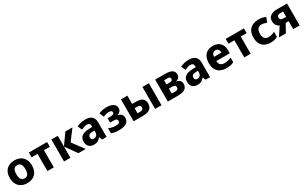

<svg xmlns="http://www.w3.org/2000/svg" viewBox="306 -2293 6426 4053"><g transform="rotate(-30 3518.5 -267.0)"><path d="M588.4 -268.6Q588.4 -134.8 515.6 -62.5Q442.9 9.8 317.4 9.8Q239.7 9.8 179.2 -22.7Q118.7 -55.2 83.7 -117.4Q48.8 -179.7 48.8 -268.6Q48.8 -401.4 121.3 -472.9Q193.8 -544.4 320.3 -544.4Q398.4 -544.4 459 -512.2Q519.5 -480 554 -418.5Q588.4 -356.9 588.4 -268.6ZM208.5 -268.6Q208.5 -191.4 234.4 -148.9Q260.3 -106.4 319.3 -106.4Q377.4 -106.4 403.3 -148.9Q429.2 -191.4 429.2 -268.6Q429.2 -345.7 403.3 -386.7Q377.4 -427.7 318.4 -427.7Q260.7 -427.7 234.6 -386.7Q208.5 -345.7 208.5 -268.6Z M1110.8 -534.7V-418H967.3V0H811V-418H666.5V-534.7Z M1372.1 -275.4 1557.6 -534.7H1730L1536.6 -278.3L1744.6 0H1566.4L1372.1 -271.5V0H1215.8V-534.7H1372.1Z M2050.8 -543.9Q2147.9 -543.9 2200.4 -496.3Q2252.9 -448.7 2252.9 -355.5V0H2144.5L2114.3 -72.3H2110.4Q2077.6 -29.3 2041 -9.8Q2004.4 9.8 1939.9 9.8Q1872.1 9.8 1826.9 -31.7Q1781.7 -73.2 1781.7 -158.7Q1781.7 -242.7 1839.8 -285.2Q1897.9 -327.6 2011.2 -331.5L2097.2 -334.5V-350.1Q2097.2 -396 2077.6 -414.6Q2058.1 -433.1 2024.4 -433.1Q1991.7 -433.1 1954.1 -421.6Q1916.5 -410.2 1880.4 -393.1L1835 -496.6Q1877 -519 1931.2 -531.5Q1985.4 -543.9 2050.8 -543.9ZM2097.7 -246.1 2048.8 -244.1Q1988.3 -241.7 1964.6 -221.7Q1940.9 -201.7 1940.9 -165.5Q1940.9 -132.3 1957.8 -116.9Q1974.6 -101.6 2002 -101.6Q2042.5 -101.6 2070.1 -127.9Q2097.7 -154.3 2097.7 -202.6Z M2560.1 -544.4Q2622.1 -544.4 2671.4 -529.3Q2720.7 -514.2 2749.5 -482.7Q2778.3 -451.2 2778.3 -400.9Q2778.3 -356 2752.9 -325.7Q2727.5 -295.4 2685.5 -283.2V-278.8Q2743.2 -268.6 2770.8 -235.1Q2798.3 -201.7 2798.3 -150.4Q2798.3 -76.7 2739 -33.4Q2679.7 9.8 2551.3 9.8Q2484.9 9.8 2444.8 1Q2404.8 -7.8 2369.1 -22V-142.6Q2399.9 -130.4 2443.6 -118.4Q2487.3 -106.4 2543.5 -106.4Q2601.6 -106.4 2621.8 -123.8Q2642.1 -141.1 2642.1 -166.5Q2642.1 -196.3 2620.8 -210.9Q2599.6 -225.6 2534.2 -225.6H2467.3V-330.1H2522.5Q2579.6 -330.1 2605 -342.5Q2630.4 -355 2630.4 -383.3Q2630.4 -407.2 2612.1 -419.7Q2593.8 -432.1 2553.2 -432.1Q2515.6 -432.1 2483.6 -423.6Q2451.7 -415 2416 -398.4L2370.6 -504.9Q2415 -524.9 2460.2 -534.7Q2505.4 -544.4 2560.1 -544.4Z M3135.7 0H2911.6V-534.7H3067.9V-333.5H3151.9Q3271.5 -333.5 3319.3 -292Q3367.2 -250.5 3367.2 -173.3Q3367.2 -120.6 3345.2 -81.8Q3323.2 -43 3272.5 -21.5Q3221.7 0 3135.7 0ZM3591.3 0H3435.1V-534.7H3591.3ZM3067.9 -104.5H3127Q3211.4 -104.5 3211.4 -166Q3211.4 -198.2 3192.1 -213.4Q3172.9 -228.5 3126 -228.5H3067.9Z M4207.5 -397.5Q4207.5 -353 4182.4 -322Q4157.2 -291 4108.4 -281.7V-277.8Q4161.6 -271.5 4192.4 -240Q4223.1 -208.5 4223.1 -154.3Q4223.1 -112.3 4202.4 -77.1Q4181.6 -42 4131.1 -21Q4080.6 0 3990.7 0H3745.6V-534.7H3991.7Q4100.1 -534.7 4153.8 -501.2Q4207.5 -467.8 4207.5 -397.5ZM4051.8 -377.9Q4051.8 -429.7 3987.8 -429.7H3901.9V-327.6H3979.5Q4051.8 -327.6 4051.8 -377.9ZM4064.5 -166.5Q4064.5 -195.3 4046.6 -210.4Q4028.8 -225.6 3985.4 -225.6H3901.9V-104.5H3984.4Q4064.5 -104.5 4064.5 -166.5Z M4573.7 -543.9Q4670.9 -543.9 4723.4 -496.3Q4775.9 -448.7 4775.9 -355.5V0H4667.5L4637.2 -72.3H4633.3Q4600.6 -29.3 4564 -9.8Q4527.3 9.8 4462.9 9.8Q4395 9.8 4349.9 -31.7Q4304.7 -73.2 4304.7 -158.7Q4304.7 -242.7 4362.8 -285.2Q4420.9 -327.6 4534.2 -331.5L4620.1 -334.5V-350.1Q4620.1 -396 4600.6 -414.6Q4581.1 -433.1 4547.4 -433.1Q4514.6 -433.1 4477.1 -421.6Q4439.5 -410.2 4403.3 -393.1L4357.9 -496.6Q4399.9 -519 4454.1 -531.5Q4508.3 -543.9 4573.7 -543.9ZM4620.6 -246.1 4571.8 -244.1Q4511.2 -241.7 4487.5 -221.7Q4463.9 -201.7 4463.9 -165.5Q4463.9 -132.3 4480.7 -116.9Q4497.6 -101.6 4524.9 -101.6Q4565.4 -101.6 4593 -127.9Q4620.6 -154.3 4620.6 -202.6Z M5149.9 -544.4Q5260.3 -544.4 5324 -481.7Q5387.7 -418.9 5387.7 -300.8V-228.5H5058.1Q5060.5 -170.9 5092.5 -137.2Q5124.5 -103.5 5185.1 -103.5Q5233.9 -103.5 5273.9 -113.3Q5314 -123 5356.4 -142.6V-28.3Q5318.8 -8.8 5275.4 0.5Q5231.9 9.8 5167.5 9.8Q5090.3 9.8 5029.5 -19.8Q4968.8 -49.3 4934.1 -109.9Q4899.4 -170.4 4899.4 -263.7Q4899.4 -403.8 4968.8 -474.1Q5038.1 -544.4 5149.9 -544.4ZM5154.8 -436.5Q5115.7 -436.5 5090.8 -409.7Q5065.9 -382.8 5061.5 -329.1H5243.2Q5242.7 -375.5 5220.5 -406Q5198.2 -436.5 5154.8 -436.5Z M5908.7 -534.7V-418H5765.1V0H5608.9V-418H5464.4V-534.7Z M6257.3 9.8Q6176.3 9.8 6115 -19.3Q6053.7 -48.3 6019.5 -109.1Q5985.4 -169.9 5985.4 -264.6Q5985.4 -362.3 6022.5 -424.1Q6059.6 -485.8 6123.8 -515.1Q6188 -544.4 6269 -544.4Q6317.9 -544.4 6361.6 -534.4Q6405.3 -524.4 6439.5 -507.8L6393.6 -392.1Q6362.3 -404.8 6330.8 -413.3Q6299.3 -421.9 6268.6 -421.9Q6209.5 -421.9 6177.2 -383.1Q6145 -344.2 6145 -265.6Q6145 -187.5 6177.5 -150.9Q6210 -114.3 6267.1 -114.3Q6310.5 -114.3 6350.1 -125.5Q6389.6 -136.7 6423.8 -156.2V-31.7Q6391.6 -12.2 6351.6 -1.2Q6311.5 9.8 6257.3 9.8Z M6731.4 -194.3 6622.6 0H6454.6L6593.3 -210Q6554.7 -227.5 6525.6 -265.6Q6496.6 -303.7 6496.6 -368.2Q6496.6 -450.2 6555.2 -492.4Q6613.8 -534.7 6713.9 -534.7H6959.5V0H6803.2V-194.3ZM6651.9 -363.8Q6651.9 -335.4 6671.4 -317.6Q6690.9 -299.8 6733.9 -299.8H6803.2V-429.7H6729Q6687.5 -429.7 6669.7 -410.6Q6651.9 -391.6 6651.9 -363.8Z"/></g></svg>

Font: Lunasima
Style: Bold
Weight: 700
Designer: The DocRepair Project, Monotype Design Team
Foundry: Google
Version: Version 2.009